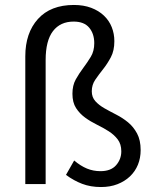

<svg xmlns="http://www.w3.org/2000/svg" viewBox="-20 -742 616 774"><path d="M387 12Q345 12 311 -1Q277 -14 246 -37L279 -95Q305 -73 330.5 -62.5Q356 -52 385 -52Q427 -52 448 -76Q469 -100 469 -132Q469 -161 454.5 -180Q440 -199 418 -213Q396 -227 370.5 -239.5Q345 -252 323 -268Q301 -284 286.5 -306.5Q272 -329 272 -364Q272 -398 285.5 -422Q299 -446 315.5 -468Q332 -490 346 -513Q360 -536 360 -568Q360 -606 339.5 -630.5Q319 -655 277 -655Q223 -655 193.5 -616.5Q164 -578 164 -500V0H82V-515Q82 -609 133 -665.5Q184 -722 278 -722Q317 -722 347.5 -710.5Q378 -699 399 -679Q420 -659 430.5 -632.5Q441 -606 441 -576Q441 -538 427 -511.5Q413 -485 395.5 -463Q378 -441 364 -420.5Q350 -400 350 -374Q350 -350 364.5 -334Q379 -318 401 -305.5Q423 -293 448.5 -280Q474 -267 496 -249Q518 -231 532.5 -204Q547 -177 547 -137Q547 -105 536 -78Q525 -51 504 -31Q483 -11 453.5 0.5Q424 12 387 12Z"/></svg>

Font: Giro Regular
Style: Regular
Weight: 400
Designer: Paul D. Hunt
Foundry: Adobe Systems Incorporated
Version: Version 1.000;PS 1.0;hotconv 1.0.88;makeotf.lib2.5.647800